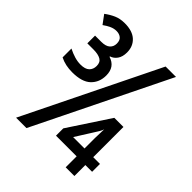

<svg xmlns="http://www.w3.org/2000/svg" viewBox="-201 -844 966 966"><g transform="rotate(45 281.5 -361.5)"><path d="M113 -361Q89 -361 67.5 -365.5Q46 -370 26 -380V-443Q50 -431 72 -424.5Q94 -418 115 -418Q148 -418 163 -432.5Q178 -447 178 -471Q178 -497 159.5 -507.5Q141 -518 108 -518H64V-573H108Q140 -573 155 -586.5Q170 -600 170 -622Q170 -645 157 -655.5Q144 -666 124 -666Q106 -666 88.5 -658Q71 -650 53 -637L19 -683Q43 -701 68 -712Q93 -723 126 -723Q181 -723 209.5 -696.5Q238 -670 238 -627Q238 -596 224.5 -577Q211 -558 191 -552V-549Q246 -532 246 -471Q246 -422 214 -391.5Q182 -361 113 -361ZM75 0 425 -714H499L149 0ZM428 0V-78H281V-130L425 -349H490V-134H538V-78H490V0ZM347 -134H428V-208Q428 -228 429 -240.5Q430 -253 430 -272Q427 -262 420 -250Q413 -238 405 -226Z"/></g></svg>

Font: Noto Sans Mono SemiCondensed
Style: Regular
Weight: 400
Width: 4
Designer: Monotype Design Team
Foundry: Monotype Imaging Inc.
Version: Version 2.014